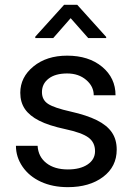

<svg xmlns="http://www.w3.org/2000/svg" viewBox="-20 -770 556 800"><path d="M376 -140.1Q376 -176.8 348.4 -197Q320.8 -217.3 252.2 -231.9Q183.6 -246.6 143.3 -267.1Q103 -287.6 83.7 -315.9Q64.5 -344.2 64.5 -383.3Q64.5 -448.2 119.4 -493.2Q174.3 -538.1 259.8 -538.1Q349.6 -538.1 405.5 -491.7Q461.4 -445.3 461.4 -373H370.6Q370.6 -410.2 339.1 -437Q307.6 -463.9 259.8 -463.9Q210.4 -463.9 182.6 -442.4Q154.8 -420.9 154.8 -386.2Q154.8 -353.5 180.7 -336.9Q206.5 -320.3 274.2 -305.2Q341.8 -290 383.8 -269Q425.8 -248 446 -218.5Q466.3 -189 466.3 -146.5Q466.3 -75.7 409.7 -33Q353 9.8 262.7 9.8Q199.2 9.8 150.4 -12.7Q101.6 -35.2 74 -75.4Q46.4 -115.7 46.4 -162.6H136.7Q139.2 -117.2 173.1 -90.6Q207 -64 262.7 -64Q314 -64 345 -84.7Q376 -105.5 376 -140.1ZM422.4 -616.2V-611.3H347.7L274.4 -694.3L201.7 -611.3H127V-617.2L247.1 -750H301.8Z"/></svg>

Font: SteelSelectRoboto
Style: Roboto-Regular
Weight: 400
Designer: Google
Version: Version 2.137; 2017